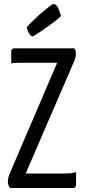

<svg xmlns="http://www.w3.org/2000/svg" viewBox="-20 -942 425 962"><path d="M31.5 0Q26.6 -4.9 23 -12.7Q19.3 -20.6 19.3 -31.7Q19.3 -40.6 21.2 -49.3Q23 -58 26.6 -67.8L266.4 -627.4H80.1Q67.3 -627.4 55.3 -626.8Q43.4 -626.1 36.3 -624.2V-682.9Q36.3 -700 53.4 -700H352.3Q356.3 -694.8 358.3 -688.8Q360.2 -682.9 360.2 -673.5Q360.2 -656.1 352.3 -636.7L108.6 -72.6H301.6Q318.9 -72.6 334.1 -74Q349.3 -75.5 360.9 -80.1V-16.5Q360.9 -9.2 357.6 -4.6Q354.3 0 344.4 0ZM144.7 -759.6Q135.6 -759.6 128.3 -771Q120.9 -782.5 117.1 -793.6Q113.3 -804.7 113.3 -804.7Q130.6 -824.5 152.2 -844.8Q173.7 -865.2 194.6 -883Q215.4 -900.8 230 -911.6Q244.6 -922.4 247.2 -922.4Q261.6 -922.4 271.9 -900.8Q282.2 -879.3 284.8 -861.2Q278.9 -854 261.3 -840.3Q243.6 -826.6 221.5 -810.6Q199.5 -794.6 178.5 -780.6Q157.5 -766.6 144.7 -759.6Z"/></svg>

Font: Yanone Kaffeesatz ExtraLight
Style: Regular
Weight: 200
Designer: Yanone (Cyrillic: Daniel Pouzeot, Huerta Tipografica, and Cyreal)
Foundry: Yanone
Version: Version 2.003